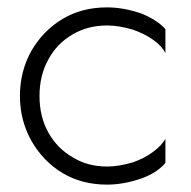

<svg xmlns="http://www.w3.org/2000/svg" viewBox="-20 -490 518 520"><path d="M111 -131Q87 -174 87 -230Q87 -286 111 -329Q134 -372 177 -397Q218 -421 270 -421Q301 -421 339 -410Q371 -399 395 -382Q418 -366 428 -346V-411Q407 -435 364 -453Q315 -470 270 -470Q202 -470 150 -439Q98 -408 66 -354Q34 -298 34 -230Q34 -163 66 -107Q98 -52 150 -21Q202 10 270 10Q315 10 364 -7Q407 -23 428 -49V-114Q418 -96 395 -79Q371 -61 339 -50Q301 -39 270 -39Q217 -39 177 -64Q135 -88 111 -131Z"/></svg>

Font: NM-font
Style: Light
Weight: 500
Designer: ""
Foundry: ""
Version: ""